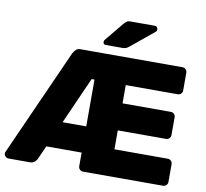

<svg xmlns="http://www.w3.org/2000/svg" viewBox="-94 -1014 1203 1119"><g transform="rotate(10 507.0 -455.0)"><path d="M589 -910H732Q741 -910 746 -904.5Q751 -899 751 -890Q751 -883 746 -878L611 -767Q600 -758 591.5 -754Q583 -750 569 -750H471Q455 -750 455 -766Q455 -774 460 -779L552 -891Q563 -903 570 -906.5Q577 -910 589 -910ZM961 -673V-567Q961 -556 953 -548Q945 -540 934 -540H626V-432H912Q923 -432 931 -424Q939 -416 939 -405V-299Q939 -288 931 -280Q923 -272 912 -272H626V-160H942Q953 -160 961 -152Q969 -144 969 -133V-27Q969 -16 961 -8Q953 0 942 0H468Q457 0 449 -8Q441 -16 441 -27V-108H232L195 -25Q180 0 156 0H28Q17 0 9 -8Q1 -16 1 -27Q1 -32 5 -39L286 -667Q295 -683 304 -691.5Q313 -700 331 -700H934Q945 -700 953 -692Q961 -684 961 -673ZM441 -263V-540H424L301 -263Z"/></g></svg>

Font: Rubik
Style: Regular
Weight: 700
Designer: Hubert & Fischer
Foundry: Hubert & Fischer
Version: Version 1.100